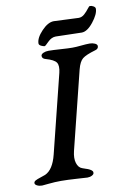

<svg xmlns="http://www.w3.org/2000/svg" viewBox="-87 -828 597 884"><g transform="rotate(-10 211.0 -386.0)"><path d="M339 -660Q326 -660 278 -661.5Q230 -663 218 -663Q198 -663 180.5 -645.5Q163 -628 161 -628Q154 -628 144 -633Q134 -638 134 -645Q134 -671 164 -702.5Q194 -734 221 -734Q234 -734 279 -731.5Q324 -729 337 -729Q352 -729 364.5 -740.5Q377 -752 385 -763Q393 -774 397 -774Q405 -774 413.5 -769Q422 -764 422 -757Q422 -732 393.5 -696Q365 -660 339 -660ZM366 -604Q379 -604 390 -599Q401 -594 401 -586Q401 -573 386 -569Q341 -556 325 -543Q309 -530 300 -495L209 -129Q201 -96 208 -73.5Q215 -51 232 -45Q235 -44 240.5 -42Q246 -40 249 -39Q252 -38 256.5 -36.5Q261 -35 263.5 -33.5Q266 -32 269 -30.5Q272 -29 273.5 -27.5Q275 -26 277 -24Q279 -22 279.5 -19.5Q280 -17 280 -15Q280 -8 270.5 -3Q261 2 249 2Q248 2 201 -1Q154 -4 126 -4Q98 -4 69 -1Q40 2 37 2Q24 2 14 -3Q4 -8 4 -15Q4 -22 12 -26.5Q20 -31 36 -36Q52 -41 59 -44Q97 -61 114 -129L205 -495Q213 -528 203 -543Q193 -558 154 -569Q138 -573 138 -586Q138 -594 149 -599Q160 -604 173 -604Q193 -604 229.5 -601.5Q266 -599 284 -599Q302 -599 325.5 -601.5Q349 -604 366 -604Z"/></g></svg>

Font: EB Garamond 08
Style: Italic
Weight: 400
Italic angle: -14°
Version: Version 0.016